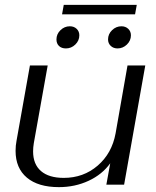

<svg xmlns="http://www.w3.org/2000/svg" viewBox="-20 -759 643 789"><path d="M44 -139Q44 -161 48 -181L103 -490H176L119 -171Q116 -153 116 -137Q116 -84 148.5 -56Q181 -28 242 -28Q323 -28 381.5 -78.5Q440 -129 455 -211L504 -490H577L490 0H417L433 -88Q400 -42 344 -16Q288 10 222 10Q137 10 90.5 -29Q44 -68 44 -139ZM212 -597Q212 -619 228.5 -635Q245 -651 267 -651Q284 -651 295 -640.5Q306 -630 306 -614Q306 -592 289.5 -576Q273 -560 251 -560Q233 -560 222.5 -570Q212 -580 212 -597ZM424 -597Q424 -619 440.5 -635Q457 -651 479 -651Q496 -651 507 -640.5Q518 -630 518 -614Q518 -592 501.5 -576Q485 -560 463 -560Q446 -560 435 -570.5Q424 -581 424 -597ZM242 -739H542L535 -700H235Z"/></svg>

Font: Fahkwang Light
Style: Italic
Weight: 300
Italic angle: -10°
Version: Version 1.000; ttfautohint (v1.6)